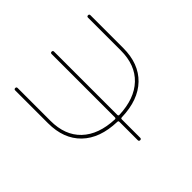

<svg xmlns="http://www.w3.org/2000/svg" viewBox="-173 -924 1119 1119"><g transform="rotate(-45 386.0 -365.0)"><path d="M367 -170Q228 -174 152 -247.5Q76 -321 76 -450V-720Q76 -730 86 -730Q96 -730 96 -720V-450Q96 -330 167 -262.5Q238 -195 368 -190Q376 -190 376 -199V-720Q376 -730 386 -730Q396 -730 396 -720V-199Q396 -190 404 -190Q534 -195 605 -262.5Q676 -330 676 -450V-720Q676 -730 686 -730Q696 -730 696 -720V-450Q696 -321 620 -247.5Q544 -174 405 -170Q396 -170 396 -162V-10Q396 0 386 0Q376 0 376 -10V-162Q376 -170 367 -170Z"/></g></svg>

Font: Rounded Mplus 1c Thin
Style: Regular
Weight: 250
Version: Version 1.059.20150529